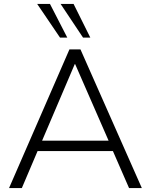

<svg xmlns="http://www.w3.org/2000/svg" viewBox="-20 -956 768 976"><path d="M26 0ZM26 0 333 -705H389L701 0H636L554 -188H171L91 0ZM360 -630 194 -241H532L362 -630ZM402 -765 288 -936H354L439 -765ZM285 -765 169 -936H234L322 -765Z"/></svg>

Font: Winston Light
Style: Regular
Weight: 300
Designer: Original fonts by Vernon Adams / Changes by Cristiano Sobral
Foundry: Original fonts by Vernon Adams / Changes by Cristiano Sobral
Version: Version 2.503;July 17, 2020;FontCreator 13.0.0.2655 64-bit